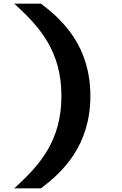

<svg xmlns="http://www.w3.org/2000/svg" viewBox="-20 -821 660 1041"><path d="M313 -300.5C313 -61 200 70.5 57.5 200H202C318.5 113 470 -31 470 -300.5C470 -571 318.5 -714 202 -801H57.5C200 -671.5 313 -540 313 -300.5Z"/></svg>

Font: Monaspace Neon ExtraBold
Style: Regular
Weight: 800
Designer: Riley Cran & the Lettermatic Team
Foundry: Lettermatic
Version: Version 1.200 (Monaspace Neon)